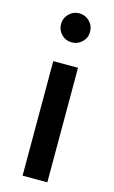

<svg xmlns="http://www.w3.org/2000/svg" viewBox="-123 -845 530 892"><g transform="rotate(15 142.0 -398.5)"><path d="M202.1 0H83V-550.8H202.1ZM212.9 -726.6Q212.9 -697.3 192.4 -677.2Q171.9 -657.2 142.6 -657.2Q113.3 -657.2 93.3 -677.7Q73.2 -698.2 73.2 -726.6Q73.2 -755.9 93.8 -776.4Q114.3 -796.9 142.6 -796.9Q171.9 -796.9 192.4 -776.4Q212.9 -755.9 212.9 -726.6Z"/></g></svg>

Font: Allerta Stencil
Style: Regular
Weight: 400
Designer: Matt McInerney
Foundry: Matt McInerney
Version: Version 1.02